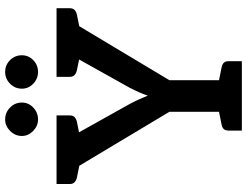

<svg xmlns="http://www.w3.org/2000/svg" viewBox="-127 -834 961 747"><g transform="rotate(-90 353.5 -460.5)"><path d="M292 0V-282L29 -721H137Q153 -721 163 -713Q173 -705 179 -693L321 -439Q332 -419 340 -401Q348 -383 355 -366Q360 -382 368 -400Q376 -418 387 -439L529 -693Q534 -703 544.5 -712Q555 -721 569 -721H678L415 -282V0ZM126 -664V-721H200V-664ZM497 -664V-721H588V-664ZM111 -721 99 -629 35 -642Q24 -645 17.5 -651.5Q11 -658 11 -670V-721ZM278 -721V-670Q278 -658 272 -651.5Q266 -645 254 -642L190 -629L178 -721ZM528 -721 516 -629 453 -642Q441 -645 434.5 -651.5Q428 -658 428 -670V-721ZM695 -721V-670Q695 -658 689 -651.5Q683 -645 671 -642L607 -629L595 -721ZM219 0V-52Q219 -64 225 -70.5Q231 -77 243 -79L307 -92L319 0ZM388 0 400 -92 464 -79Q476 -77 482.5 -70.5Q489 -64 489 -52V0ZM328 -856Q328 -830 308.5 -811.5Q289 -793 262 -793Q237 -793 217.5 -812Q198 -831 198 -856Q198 -882 217.5 -901.5Q237 -921 262 -921Q289 -921 308.5 -902Q328 -883 328 -856ZM512 -856Q512 -830 493 -811.5Q474 -793 447 -793Q421 -793 401.5 -811.5Q382 -830 382 -856Q382 -883 401.5 -902Q421 -921 447 -921Q474 -921 493 -902Q512 -883 512 -856Z"/></g></svg>

Font: Aleo SemiBold
Style: Regular
Weight: 600
Designer: Alessio Laiso
Foundry: Alessio Laiso
Version: Version 2.001;gftools[0.9.29]